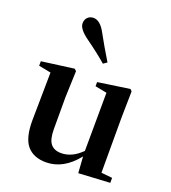

<svg xmlns="http://www.w3.org/2000/svg" viewBox="-154 -969 981 1100"><g transform="rotate(20 336.0 -419.5)"><path d="M388.7 -642.6 366.2 -627Q313.5 -672.9 237.3 -727.5Q177.7 -770.5 177.7 -804.7Q177.7 -828.1 191.9 -841.8Q206.1 -855.5 226.6 -855.5Q267.6 -855.5 299.8 -795.9Q339.8 -722.7 388.7 -642.6ZM572.3 -37.1 639.6 -30.3V0L448.2 10.7L441.4 -88.9Q358.4 15.6 252 15.6Q175.8 15.6 136.2 -31.2Q96.7 -78.1 97.7 -186.5L101.6 -476.6L27.3 -491.2V-518.6L224.6 -544.9L236.3 -534.2L230.5 -374V-179.7Q230.5 -116.2 252 -89.8Q273.4 -63.5 316.4 -63.5Q381.8 -63.5 440.4 -122.1L442.4 -477.5L371.1 -491.2V-516.6L564.5 -544.9L575.2 -534.2L572.3 -374Z"/></g></svg>

Font: GenYoMin TW TTF Bold
Style: Regular
Weight: 700
Version: Version 1.300